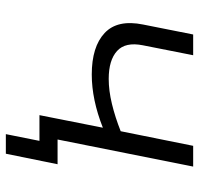

<svg xmlns="http://www.w3.org/2000/svg" viewBox="-32 -534 681 657"><g transform="rotate(90 308.5 -205.5)"><path d="M374 0 417 -217Q321 -179 235 -179Q140 -179 93 -223Q46 -267 64 -355L98 -526H169L135 -354Q123 -294 154.5 -265.5Q186 -237 250 -237Q290 -237 335.5 -248Q381 -259 429 -278L479 -526H550L445 0ZM439 115 462 0H374L387 -62H542L506 115Z"/></g></svg>

Font: Montserrat
Style: Italic
Weight: 400
Italic angle: -11.3°
Designer: Julieta Ulanovsky
Foundry: Julieta Ulanovsky
Version: Version 9.000; ttfautohint (v1.8.4.7-5d5b)